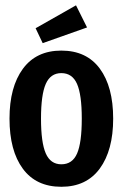

<svg xmlns="http://www.w3.org/2000/svg" viewBox="-20 -697 466 729"><path d="M212.9 12.2Q117.2 12.2 66.7 -56.4Q16.1 -125 16.1 -246.6Q16.1 -366.7 66.9 -435.8Q117.7 -504.9 212.9 -504.9Q308.6 -504.9 359.1 -436.3Q409.7 -367.7 409.7 -246.6Q409.7 -126.5 358.9 -57.1Q308.1 12.2 212.9 12.2ZM212.9 -419.4Q171.9 -419.4 153.8 -378.4Q135.7 -337.4 135.7 -246.6Q135.7 -155.8 153.8 -114.5Q171.9 -73.2 212.9 -73.2Q254.9 -73.2 272.7 -114.3Q290.5 -155.3 290.5 -246.6Q290.5 -337.4 272.5 -378.4Q254.4 -419.4 212.9 -419.4ZM310.5 -592.8 142.1 -533.2 115.2 -589.8 268.6 -676.8Z"/></svg>

Font: Amiri Typewriter
Style: Bold
Weight: 700
Monospace: yes
Designer: Khaled Hosny
Version: Version 1.1